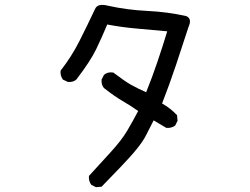

<svg xmlns="http://www.w3.org/2000/svg" viewBox="-20 -733 1040 800"><path d="M379.9 46.9 360.4 37.1Q348.6 21.5 350.6 0Q391.6 -44.9 439.5 -97.2Q487.3 -149.4 510.7 -189.5Q534.2 -229.5 555.7 -270.5Q522.5 -293.9 490.2 -312.5Q458 -331.1 413.1 -366.2Q401.4 -379.9 403.3 -401.4L413.1 -420.9Q428.7 -434.6 452.1 -430.7Q501 -393.6 527.3 -378.9Q553.7 -364.3 588.9 -348.6Q614.3 -411.1 635.7 -474.6Q657.2 -538.1 676.8 -602.5Q614.3 -608.4 551.8 -613.8Q489.3 -619.1 426.8 -630.9Q405.3 -579.1 380.9 -528.3Q356.4 -477.5 297.9 -401.4Q284.2 -389.6 262.7 -391.6L242.2 -401.4Q230.5 -417 232.4 -438.5Q278.3 -497.1 311.5 -563Q344.7 -628.9 376 -695.3Q386.7 -720.7 430.7 -709Q510.7 -691.4 593.8 -687.5Q676.8 -683.6 755.9 -666Q781.2 -655.3 765.6 -621.1Q739.3 -540 712.9 -460.9Q686.5 -381.8 655.3 -301.8Q690.4 -282.2 717.8 -252.9L719.7 -229.5L710 -210Q694.3 -198.2 672.9 -200.2L620.1 -231.4Q604.5 -202.1 589.8 -171.9Q575.2 -141.6 539.1 -99.1Q502.9 -56.6 403.3 44.9Z"/></svg>

Font: NaikaiFont
Style: Regular-Lite
Weight: 400
Version: Version 1.67